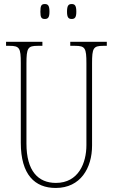

<svg xmlns="http://www.w3.org/2000/svg" viewBox="-20 -921 560 951"><path d="M335 -827C351 -827 358 -835 358 -863C358 -893 351 -901 335 -901C319 -901 312 -893 312 -863C312 -835 319 -827 335 -827ZM202 -827C218 -827 225 -835 225 -863C225 -893 218 -901 202 -901C185 -901 180 -893 180 -863C180 -835 185 -827 202 -827ZM256 10C379 10 436 -89 436 -200V-607C436 -683 442 -694 492 -694H509V-714H328V-694H352C402 -694 408 -683 408 -607V-202C408 -114 369 -15 257 -15C169 -15 111 -74 111 -210V-606C111 -684 118 -694 167 -694H190V-714H10V-694H27C77 -694 83 -683 83 -609V-214C83 -55 153 10 256 10Z"/></svg>

Font: Noto Serif Hebrew ExtraCondensed Thin
Style: Regular
Weight: 100
Width: 2
Designer: Monotype Design Team
Foundry: Monotype Imaging Inc.
Version: Version 2.004